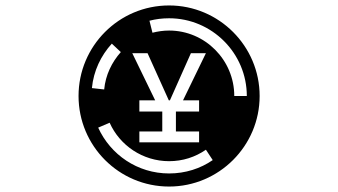

<svg xmlns="http://www.w3.org/2000/svg" viewBox="-20 -741 1240 704"><path d="M382 -291C419 -208 503 -150 600 -150C650 -150 696 -165 735 -192L760 -154C715 -123 660 -105 600 -105C484 -105 385 -174 340 -273ZM317 -418C323 -481 350 -537 390 -581L423 -550C390 -513 367 -466 362 -413ZM491 -259H575V-332H491V-373H549L465 -546H521L599 -373H603L680 -546H735L651 -373H710V-332H625V-259H710V-219H491ZM528 -665C551 -671 575 -674 600 -674C757 -674 885 -546 885 -389H839C839 -521 732 -629 600 -629C579 -629 559 -626 539 -621ZM268 -389C268 -206 416 -57 600 -57C783 -57 932 -206 932 -389C932 -572 783 -721 600 -721C416 -721 268 -572 268 -389Z"/></svg>

Font: CryptoKit_GRILLE 1.4
Style: Regular
Weight: 400
Monospace: yes
Designer: Oceane Juvin
Foundry: http://www.head-geneve.ch
Version: Version 1.004